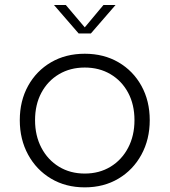

<svg xmlns="http://www.w3.org/2000/svg" viewBox="-20 -758 694 786"><path d="M327 9Q249 9 189 -26.8Q129 -62.5 95 -125Q61 -187.5 61 -266Q61 -345 95 -406.5Q129 -468 189 -503Q249 -538 327 -538Q405 -538 465 -503Q525 -468 559 -406.5Q593 -345 593 -266Q593 -187.5 559 -125Q525 -62.5 465 -26.8Q405 9 327 9ZM327 -47.5Q386.5 -47.5 432.5 -75.5Q478.5 -103.5 504.5 -153Q530.5 -202.5 530.5 -266Q530.5 -330 504.5 -378.5Q478.5 -427 432.5 -454.2Q386.5 -481.5 327 -481.5Q267.5 -481.5 221.5 -454.2Q175.5 -427 149.5 -378.5Q123.5 -330 123.5 -266Q123.5 -202.5 149.5 -153Q175.5 -103.5 221.5 -75.5Q267.5 -47.5 327 -47.5ZM201 -737.5H249.5L327 -646L403.5 -737.5H453L352 -621H302Z"/></svg>

Font: Epilogue Light
Style: Regular
Weight: 300
Designer: Tyler Finck
Foundry: Etcetera Type Co
Version: Version 2.111; ttfautohint (v1.8.3)